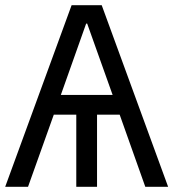

<svg xmlns="http://www.w3.org/2000/svg" viewBox="-21 -720 668 740"><path d="M113 -278H273V0H353V-278H513L486 -354H140ZM-1 0H87L192 -294L195 -302L311 -629H315L432 -301L436 -290L539 0H627L371 -700H255Z"/></svg>

Font: Fixel Variable
Style: Regular
Weight: 100
Width: 3
Designer: AlfaBravo + MacPaw
Foundry: Kyrylo Tkachov, Marchela Mozhyna, Serhii Makarenko, Maria Weinstein, Zakhar Kryvoshyya
Version: Version 1.211